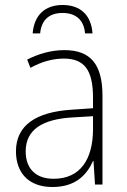

<svg xmlns="http://www.w3.org/2000/svg" viewBox="-20 -740 508 770"><path d="M231 -720C161 -720 117 -680 111 -606H141C146 -658 175 -688 231 -688C287 -688 317 -657 321 -606H351C346 -679 303 -720 231 -720ZM238 -539C185 -539 134 -524 89 -501L102 -468C150 -494 193 -505 236 -505C316 -505 353 -462 353 -349V-306L267 -300C125 -291 44 -238 44 -133C44 -49 93 10 190 10C282 10 327 -37 353 -94H355L361 0H391V-355C391 -484 342 -539 238 -539ZM270 -269 353 -274V-219C352 -101 302 -23 195 -23C124 -23 83 -63 83 -133C83 -220 150 -262 270 -269Z"/></svg>

Font: Noto Sans SemiCondensed ExtraLight
Style: Regular
Weight: 200
Width: 4
Designer: Monotype Design Team
Foundry: Monotype Imaging Inc.
Version: Version 2.013